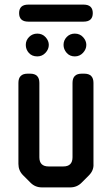

<svg xmlns="http://www.w3.org/2000/svg" viewBox="-20 -805 486 834"><path d="M113 -11Q133 9 162 9H285Q314 9 334 -11L366 -43Q388 -65 386 -93V-445Q386 -485 346 -485H335Q295 -485 295 -445V-122Q295 -82 255 -82H191Q151 -82 151 -122V-445Q151 -485 111 -485H100Q60 -485 60 -445V-93Q60 -64 80 -44ZM142 -560Q163 -560 177.5 -575.5Q192 -591 192 -610Q192 -628 178 -643.5Q164 -659 142 -659Q121 -659 106.5 -644.5Q92 -630 92 -610Q92 -590 105.5 -575Q119 -560 142 -560ZM305 -560Q326 -560 340.5 -575.5Q355 -591 355 -610Q355 -628 341 -643.5Q327 -659 305 -659Q284 -659 270 -644.5Q256 -630 256 -610Q256 -591 269.5 -575.5Q283 -560 305 -560ZM63 -748Q63 -711 103 -711H343Q383 -711 383 -748Q383 -785 343 -785H103Q63 -785 63 -748Z"/></svg>

Font: WDXL Lubrifont SC
Style: Regular
Weight: 400
Designer: [WDXL Lubrifont] Copyright 2020-2022 (c) NightFurySL2001, Skr-ZERO; [ZCOOL QingKe HuangYou] Copyright 2018-2022 (c) The 
Version: Version 2.001;hotconv 1.1.1;makeotfexe 2.6.0